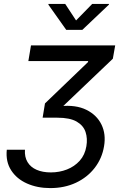

<svg xmlns="http://www.w3.org/2000/svg" viewBox="-20 -777 657 992"><path d="M239.7 194.8Q172.9 194.8 119.6 171.1Q66.4 147.5 37.6 102.8Q8.8 58.1 15.1 -3.4H108.9Q106.4 34.2 122.3 60.5Q138.2 86.9 169.2 100.3Q200.2 113.8 242.7 113.8Q287.1 113.8 325.9 98.6Q364.7 83.5 391.8 53.5Q418.9 23.4 426.3 -21.5Q433.1 -61 422.1 -94.7Q411.1 -128.4 376.2 -148.7Q341.3 -168.9 275.9 -168.9H200.2L212.4 -242.7L434.6 -456.1L435.5 -461.4H126.5L140.1 -542.5H575.2L563 -473.6L289.6 -212.9L291.5 -228.5Q372.1 -236.3 426 -209.7Q480 -183.1 504.2 -133.5Q528.3 -84 517.6 -21.5Q507.3 41 469.5 90.1Q431.6 139.2 372.6 167Q313.5 194.8 239.7 194.8ZM316.9 -756.8 373 -671.4 456.5 -756.8H543.5L542.5 -752.9L405.3 -622.6H322.3L230 -752.9L230.5 -756.8Z"/></svg>

Font: Inter 16pt
Style: Italic
Weight: 400
Italic angle: -9.3988°
Version: Version 4.001;git-66647c0bb